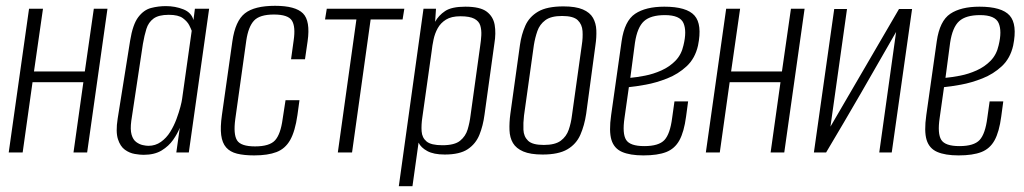

<svg xmlns="http://www.w3.org/2000/svg" viewBox="-20 -525 3525 661"><path d="M10 0 80 -495H128L97 -279H272L303 -495H350L280 0H233L267 -242H92L58 0Z M474 8Q462 8 444 5Q426 2 410 -9.5Q394 -21 386 -46Q378 -71 385 -116L428 -385Q437 -441 456 -466Q475 -491 500 -497.5Q525 -504 551 -504Q583 -504 611 -493Q639 -482 646 -456L651 -495H700L630 0H587L599 -85Q591 -65 576 -43.5Q561 -22 536.5 -7Q512 8 474 8ZM491 -23Q515 -23 534 -36.5Q553 -50 566 -71Q579 -92 587.5 -115Q596 -138 601 -157Q606 -176 607 -185L640 -419Q638 -425 631.5 -438Q625 -451 609.5 -462.5Q594 -474 561 -474Q526 -474 508.5 -461Q491 -448 484 -425.5Q477 -403 472 -374L432 -109Q428 -79 433 -61.5Q438 -44 449 -36Q460 -28 471.5 -25.5Q483 -23 491 -23Z M855 10Q820 10 796 4Q772 -2 758.5 -17.5Q745 -33 741.5 -60Q738 -87 744 -129L780 -383Q790 -453 823 -479Q856 -505 927 -505Q997 -505 1023 -479Q1049 -453 1039 -383L1030 -321H982L991 -386Q998 -433 985 -454Q972 -475 923 -475Q874 -475 854.5 -454Q835 -433 828 -386L790 -115Q783 -63 796 -42Q809 -21 858 -21Q908 -21 927 -42Q946 -63 953 -115L963 -180H1011L1004 -129Q996 -73 979 -43Q962 -13 932 -1.5Q902 10 855 10Z M1143 0 1207 -458H1099L1105 -495H1372L1366 -458H1256L1192 0Z M1353 116 1438 -495H1481L1478 -450Q1490 -472 1512.5 -487Q1535 -502 1582 -502Q1633 -502 1655.5 -485Q1678 -468 1683 -439.5Q1688 -411 1682 -375L1648 -130Q1643 -92 1630.5 -61Q1618 -30 1590.5 -11.5Q1563 7 1511 7Q1473 7 1451 -5Q1429 -17 1421 -34L1400 116ZM1503 -25Q1545 -25 1564 -40.5Q1583 -56 1590 -79.5Q1597 -103 1600 -128L1633 -366Q1636 -385 1637 -403.5Q1638 -422 1633.5 -437Q1629 -452 1613 -460.5Q1597 -469 1565 -469Q1534 -469 1515.5 -457.5Q1497 -446 1487 -428Q1477 -410 1472.5 -388.5Q1468 -367 1466 -348L1434 -121Q1430 -95 1431.5 -73Q1433 -51 1448.5 -38Q1464 -25 1503 -25Z M1848 7Q1806 7 1781.5 -3.5Q1757 -14 1746 -32.5Q1735 -51 1734 -77Q1733 -103 1737 -133L1770 -370Q1775 -406 1788.5 -436.5Q1802 -467 1832.5 -485Q1863 -503 1920 -503Q1962 -503 1986.5 -492.5Q2011 -482 2021.5 -463.5Q2032 -445 2033 -421Q2034 -397 2030 -370L1998 -133Q1992 -93 1978 -61Q1964 -29 1933.5 -11Q1903 7 1848 7ZM1852 -26Q1891 -26 1910.5 -40.5Q1930 -55 1938 -78.5Q1946 -102 1949 -127L1983 -370Q1987 -395 1985.5 -418Q1984 -441 1969 -455.5Q1954 -470 1915 -470Q1877 -470 1857.5 -455.5Q1838 -441 1830 -418Q1822 -395 1818 -370L1784 -127Q1781 -102 1782 -78.5Q1783 -55 1798 -40.5Q1813 -26 1852 -26Z M2195 10Q2149 10 2121.5 -2Q2094 -14 2085 -43.5Q2076 -73 2084 -129L2120 -383Q2130 -453 2166.5 -477.5Q2203 -502 2267 -502Q2344 -502 2371 -471.5Q2398 -441 2383 -368Q2373 -324 2344 -297Q2315 -270 2277 -255Q2239 -240 2203 -233.5Q2167 -227 2145 -225L2130 -119Q2122 -65 2135.5 -43.5Q2149 -22 2198 -22Q2248 -22 2267.5 -43Q2287 -64 2294 -119L2302 -176H2349L2342 -124Q2335 -71 2319 -42Q2303 -13 2273.5 -1.5Q2244 10 2195 10ZM2150 -257Q2172 -259 2200.5 -264.5Q2229 -270 2257 -282.5Q2285 -295 2305.5 -316Q2326 -337 2333 -369Q2345 -418 2333 -445.5Q2321 -473 2269 -473Q2220 -473 2197 -452Q2174 -431 2166 -378Z M2410 0 2480 -495H2528L2497 -279H2672L2703 -495H2750L2680 0H2633L2667 -242H2492L2458 0Z M2782 0 2852 -494H2896L2839 -89L3075 -494H3120L3050 0H3007L3065 -415Q3005 -310 2945.5 -207Q2886 -104 2824 0Z M3280 10Q3234 10 3206.5 -2Q3179 -14 3170 -43.5Q3161 -73 3169 -129L3205 -383Q3215 -453 3251.5 -477.5Q3288 -502 3352 -502Q3429 -502 3456 -471.5Q3483 -441 3468 -368Q3458 -324 3429 -297Q3400 -270 3362 -255Q3324 -240 3288 -233.5Q3252 -227 3230 -225L3215 -119Q3207 -65 3220.5 -43.5Q3234 -22 3283 -22Q3333 -22 3352.5 -43Q3372 -64 3379 -119L3387 -176H3434L3427 -124Q3420 -71 3404 -42Q3388 -13 3358.5 -1.5Q3329 10 3280 10ZM3235 -257Q3257 -259 3285.5 -264.5Q3314 -270 3342 -282.5Q3370 -295 3390.5 -316Q3411 -337 3418 -369Q3430 -418 3418 -445.5Q3406 -473 3354 -473Q3305 -473 3282 -452Q3259 -431 3251 -378Z"/></svg>

Font: Alumni Sans Light
Style: Italic
Weight: 300
Italic angle: -8°
Version: Version 1.016